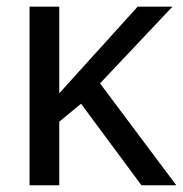

<svg xmlns="http://www.w3.org/2000/svg" viewBox="-20 -548 541 568"><path d="M155.3 -188V0H67.4V-528.3H155.3V-272L387.2 -528.3H490.2L275.9 -301.3L501.5 0H398.4L219.7 -241.2Z"/></svg>

Font: Arimo Nerd Font
Style: Regular
Weight: 400
Designer: Steve Matteson
Foundry: Monotype Imaging Inc.
Version: Version 1.33;Nerd Fonts 3.2.1